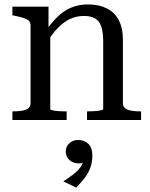

<svg xmlns="http://www.w3.org/2000/svg" viewBox="-20 -542 678 867"><path d="M36 0V-39H37Q61 -39 79 -42Q97 -45 107.5 -53Q118 -61 118 -75V-426Q118 -441 110 -448.5Q102 -456 86 -461Q70 -466 46 -471L36 -473V-512H199V-407L207 -396V-49Q207 -46 218.5 -43.5Q230 -41 246.5 -40Q263 -39 279 -39H281V0ZM617 0H373V-39H374Q388 -39 405 -40Q422 -41 434 -43.5Q446 -46 446 -49V-355Q446 -396 437.5 -421.5Q429 -447 410 -458.5Q391 -470 359 -470Q325 -470 295.5 -456Q266 -442 239.5 -414Q213 -386 189 -346L182 -396Q210 -437 238.5 -465Q267 -493 301 -507.5Q335 -522 378 -522Q426 -522 461.5 -504.5Q497 -487 516 -451.5Q535 -416 535 -361V-75Q535 -61 545.5 -53Q556 -45 574 -42Q592 -39 615 -39H617ZM324 305 266 277Q289 262 309.5 246.5Q330 231 342.5 214Q355 197 357 180L369 188Q362 192 355 194Q348 196 338 196Q311 196 294 181Q277 166 277 143Q277 119 293.5 104.5Q310 90 333 90Q361 90 379 107.5Q397 125 397 160Q397 189 388.5 213.5Q380 238 363.5 260Q347 282 324 305Z"/></svg>

Font: Roboto Serif 72pt
Style: Regular
Weight: 400
Designer: Greg Gazdowicz
Foundry: Commercial Type
Version: Version 1.008